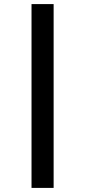

<svg xmlns="http://www.w3.org/2000/svg" viewBox="-20 -780 416 938"><path d="M134 138V-760H242V138Z"/></svg>

Font: IBM Plex Sans Hebrew SemiBold
Style: Regular
Weight: 600
Designer: Mike Abbink, Paul van der Laan, Pieter van Rosmalen, Yanek Iontef
Foundry: Bold Monday
Version: Version 1.2